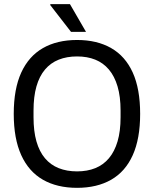

<svg xmlns="http://www.w3.org/2000/svg" viewBox="-20 -890 740 922"><path d="M350 12Q254 12 186 -27Q118 -66 82 -145Q46 -224 46 -343Q46 -463 82 -541.5Q118 -620 186 -659Q254 -698 350 -698Q446 -698 514 -659Q582 -620 617.5 -541.5Q653 -463 653 -343Q653 -224 617.5 -145Q582 -66 514 -27Q446 12 350 12ZM350 -67Q399 -67 437.5 -82.5Q476 -98 503 -130Q530 -162 544.5 -211Q559 -260 559 -327V-359Q559 -426 544.5 -475Q530 -524 503 -556Q476 -588 437.5 -603.5Q399 -619 350 -619Q301 -619 262 -603.5Q223 -588 196 -556Q169 -524 155 -475Q141 -426 141 -359V-327Q141 -260 155 -211Q169 -162 196 -130Q223 -98 262 -82.5Q301 -67 350 -67ZM393 -737H321L221 -866L222 -870H316Z"/></svg>

Font: Archivo SemiCondensed
Style: Regular
Weight: 400
Width: 4
Designer: Hector Gatti
Foundry: Omnibus-Type
Version: Version 2.001